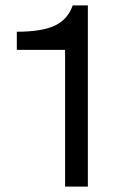

<svg xmlns="http://www.w3.org/2000/svg" viewBox="-20 -688 442 708"><path d="M42 -571Q134 -571 182 -593.5Q230 -616 248 -668H304V0H220V-504H42Z"/></svg>

Font: Atkinson Hyperlegible Pro
Style: Regular
Weight: 400
Designer: Elliott Scott, Megan Eiswerth, Linus Boman, Theodore Petrosky, Jacob Perez
Foundry: Braille Institute
Version: Version 1.5.1